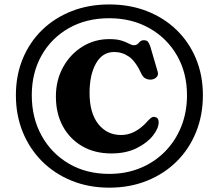

<svg xmlns="http://www.w3.org/2000/svg" viewBox="-20 -784 984 864"><path d="M471.5 60.5Q379.5 60.5 302.5 29.2Q225.5 -2 169.2 -58.2Q113 -114.5 82.2 -190.2Q51.5 -266 51.5 -355.5Q51.5 -444.5 82.2 -519.2Q113 -594 169.2 -648.8Q225.5 -703.5 302.5 -733.8Q379.5 -764 471.5 -764Q564 -764 641 -734Q718 -704 774.5 -649.2Q831 -594.5 862 -519.8Q893 -445 893 -355.5Q893 -265.5 862.2 -189.5Q831.5 -113.5 775 -57.5Q718.5 -1.5 641.2 29.5Q564 60.5 471.5 60.5ZM471.5 -1.5Q548 -1.5 612 -28Q676 -54.5 723 -102.5Q770 -150.5 795.8 -215Q821.5 -279.5 821.5 -355.5Q821.5 -456 776.5 -534.2Q731.5 -612.5 652.2 -657.2Q573 -702 471.5 -702Q368.5 -702 290 -657.5Q211.5 -613 167.2 -534.8Q123 -456.5 123 -355.5Q123 -253.5 167.2 -173.5Q211.5 -93.5 290 -47.5Q368.5 -1.5 471.5 -1.5ZM694 -234.5Q694 -206.5 668.2 -173.8Q642.5 -141 594.8 -117.2Q547 -93.5 481 -93.5Q405.5 -93.5 349.2 -126.5Q293 -159.5 262.2 -217Q231.5 -274.5 231.5 -349.5Q231.5 -423 263.8 -481.5Q296 -540 350.5 -574Q405 -608 472 -608Q506.5 -608 527.2 -601.2Q548 -594.5 560.5 -587.5Q573 -580.5 583 -580.5Q596.5 -580.5 605.2 -591.8Q614 -603 626.5 -603Q640 -603 645.5 -596.5Q651 -590 656.5 -574.5L689.5 -461.5Q694 -448 685.5 -438Q677 -428 662 -426Q648.5 -424.5 636.5 -430Q624.5 -435.5 617.5 -449.5Q591 -507.5 560.8 -528.8Q530.5 -550 494 -550Q441 -550 412 -498.8Q383 -447.5 383 -366Q383 -275.5 422.2 -226Q461.5 -176.5 524.5 -176.5Q555.5 -176.5 582.8 -190Q610 -203.5 634 -228Q650 -246 658.8 -253Q667.5 -260 678 -257.5Q694 -253.5 694 -234.5Z"/></svg>

Font: Fraunces 9pt SuperSoft SemiBold
Style: Regular
Weight: 600
Version: Version 1.000;[0bf87f6ff]